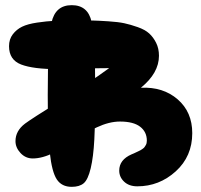

<svg xmlns="http://www.w3.org/2000/svg" viewBox="-20 -722 780 744"><path d="M512 0Q597 0 661 -58Q725 -116 725 -206Q725 -288 668.5 -337Q612 -386 526 -382Q596 -439 596 -506Q596 -534 585 -556Q574 -578 558 -592.5Q542 -607 513.5 -617Q485 -627 461.5 -632Q438 -637 399.5 -639.5Q361 -642 338.5 -642.5Q316 -643 276 -643Q226 -643 193.5 -641.5Q161 -640 124 -634.5Q87 -629 65.5 -618.5Q44 -608 29.5 -589Q15 -570 15 -543Q15 -490 62 -472Q109 -454 205 -454Q233 -454 298 -456Q363 -458 403 -458Q319 -397 210 -329Q101 -261 77 -243Q40 -215 40 -175Q40 -150 59.5 -129Q79 -108 107 -108Q144 -108 189.5 -130.5Q235 -153 271 -179.5Q307 -206 355 -228.5Q403 -251 445 -251Q497 -251 523 -231Q549 -211 549 -177Q549 -172 548 -167.5Q547 -163 544.5 -159Q542 -155 540 -152Q538 -149 533 -145.5Q528 -142 525.5 -140.5Q523 -139 516.5 -136Q510 -133 508 -132Q506 -131 498.5 -127.5Q491 -124 490 -124Q442 -103 442 -61Q442 -36 461 -18Q480 0 512 0ZM258 2Q288 2 304.5 -12Q321 -26 331.5 -70Q342 -114 345.5 -181.5Q349 -249 349 -369Q349 -572 335 -637Q321 -702 258 -702Q194 -702 179.5 -634Q165 -566 165 -353Q165 -204 173 -130Q181 -56 200 -27Q219 2 258 2Z"/></svg>

Font: Cherry Bomb
Style: Regular
Weight: 400
Designer: satsuyako
Foundry: satsuyako
Version: Version 4.0